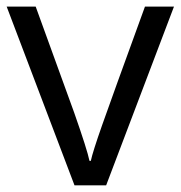

<svg xmlns="http://www.w3.org/2000/svg" viewBox="-20 -555 541 575"><path d="M203.1 0 0 -535.2H86.9L202.1 -217.8Q241.2 -106.4 248 -73.2H252Q257.3 -99.1 285.9 -180.4Q314.5 -261.7 414.1 -535.2H501L297.9 0Z"/></svg>

Font: f3_21440 
Style: Regular
Weight: 400
Foundry: Ascender Corporation
Version: Version 1.10